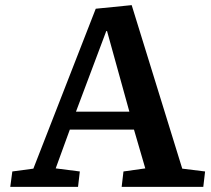

<svg xmlns="http://www.w3.org/2000/svg" viewBox="-20 -728 821 748"><path d="M493 -708 690 -71 779 -60 772 0H454L461 -60L546 -72L502 -223H252L197 -72L291 -60L284 0H20L28 -60L110 -71L353 -694ZM276 -293H484L397 -607H394Z"/></svg>

Font: Literata 7pt SemiBold
Style: Italic
Weight: 600
Italic angle: -2°
Designer: Latin by Veronika Burian and Jose Scaglione. Greek by Irene Vlachou. Cyrillic by Vera Evstafieva
Foundry: TypeTogether
Version: Version 3.002